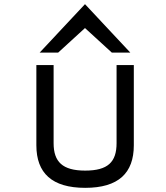

<svg xmlns="http://www.w3.org/2000/svg" viewBox="-20 -893 798 924"><path d="M260 -640 389 -758 518 -640H607L389 -873L171 -640ZM541 -204C541 -113 499 -72 390 -72C281 -72 238 -114 238 -204V-580H155V-194C155 -60 230 11 390 11C550 11 624 -60 624 -194V-580H541Z"/></svg>

Font: Charger Monospace
Style: Regular
Weight: 400
Designer: Jasper
Foundry: Cannot Into Space Fonts
Version: Version 0.980